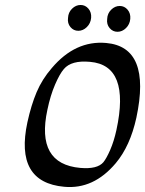

<svg xmlns="http://www.w3.org/2000/svg" viewBox="-20 -714 584 773"><path d="M253.9 -642Q254.8 -664 270.1 -679Q285.4 -694 304.4 -694Q323.4 -694 336.1 -679Q348.8 -664 346.9 -642Q344.9 -620 329.6 -605Q314.3 -590 295.3 -590Q276.3 -590 263.6 -605Q250.9 -620 253.9 -642ZM411.5 -638Q412.4 -660 427.7 -675Q443 -690 462 -690Q481 -690 493.7 -675Q506.4 -660 504.5 -638Q502.6 -616 487.3 -601Q472 -586 453 -586Q434 -586 421.3 -601Q408.6 -616 411.5 -638ZM407.3 -541Q589.9 -525 529 -240Q504 -126 446 -57Q356.7 49 238.7 38Q38.3 20 90.4 -222Q105.5 -291 127.5 -343Q149.5 -395 188.5 -440Q283.3 -552 407.3 -541ZM342.7 -465Q267.3 -472 237.1 -436Q220.5 -417 201.7 -373.5Q182.9 -330 170.8 -272Q123.7 -54 303.3 -38Q371.8 -32 396.3 -61Q408.6 -76 423.7 -110.5Q438.7 -145 448.6 -190Q505.4 -451 342.7 -465Z"/></svg>

Font: Kavivanar
Style: Regular
Weight: 400
Designer: Tharique Azeez
Foundry: Tharique Azeez
Version: Version 1.88